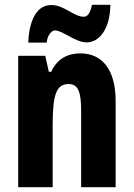

<svg xmlns="http://www.w3.org/2000/svg" viewBox="-20 -782 558 802"><path d="M98 -604H175C178 -637 197 -655 209 -655C242 -655 294 -605 342 -605C394 -605 440 -660 441 -762H364C359 -734 348 -712 331 -712C287 -712 249 -761 194 -761C119 -761 100 -666 98 -604ZM316 -559C262 -559 218 -536 194 -482H184L169 -549H56V0H200V-259C200 -387 215 -431 267 -431C309 -431 319 -392 319 -317V0H463V-361C463 -489 408 -559 316 -559Z"/></svg>

Font: Noto Sans Gurmukhi UI ExtraCondensed ExtraBold
Style: Regular
Weight: 800
Width: 2
Designer: Jelle Bosma - Monotype Design Team
Foundry: Monotype Imaging Inc.
Version: Version 2.004